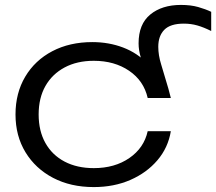

<svg xmlns="http://www.w3.org/2000/svg" viewBox="-20 -747 878 780"><path d="M715 -727Q755 -727 785 -718.5Q815 -710 838 -699V-621Q808 -636 782 -643.5Q756 -651 727 -651Q672 -651 647.5 -626Q623 -601 623 -557Q623 -523 634.5 -486Q646 -449 664 -387L674 -349H580Q564 -419 504.5 -459.5Q445 -500 361 -500Q293 -500 242.5 -473Q192 -446 164.5 -397.5Q137 -349 137 -282Q137 -215 164.5 -166Q192 -117 242.5 -90.5Q293 -64 361 -64Q446 -64 505.5 -105Q565 -146 580 -214H674Q663 -147 619.5 -96Q576 -45 509.5 -16Q443 13 361 13Q267 13 195.5 -24.5Q124 -62 83.5 -128.5Q43 -195 43 -282Q43 -369 82.5 -435.5Q122 -502 192.5 -539Q263 -576 355 -576Q422 -576 480 -554Q538 -532 581 -487L585 -446Q561 -484 552 -513.5Q543 -543 543 -571Q543 -649 590.5 -688Q638 -727 715 -727Z"/></svg>

Font: Unbounded Light
Style: Regular
Weight: 300
Designer: Luke Prowse, Jean-Baptiste Morizot, Fátima Lázaro, Florian Runge
Foundry: NaN
Version: Version 1.700